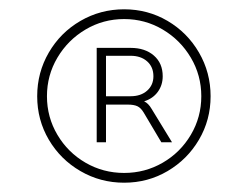

<svg xmlns="http://www.w3.org/2000/svg" viewBox="-20 -740 533 413"><path d="M413 -533Q413 -578 390.5 -616Q368 -654 330 -676.5Q292 -699 247 -699Q202 -699 164 -676.5Q126 -654 103.5 -616Q81 -578 81 -533Q81 -488 103.5 -450Q126 -412 164 -390Q202 -368 247 -368Q292 -368 330 -390Q368 -412 390.5 -450Q413 -488 413 -533ZM433 -533Q433 -482 408 -439.5Q383 -397 340.5 -372Q298 -347 247 -347Q196 -347 153 -372Q110 -397 85 -439.5Q60 -482 60 -533Q60 -584 85 -627Q110 -670 153 -695Q196 -720 247 -720Q298 -720 340.5 -695Q383 -670 408 -627Q433 -584 433 -533ZM350 -434H327L289 -498Q283 -508 275.5 -511.5Q268 -515 255 -515H208V-434H188V-637H261Q292 -637 311 -620.5Q330 -604 330 -576Q330 -557 319.5 -542.5Q309 -528 290 -522Q299 -518 306 -506ZM310 -576Q310 -596 296.5 -608Q283 -620 261 -620H208V-533H261Q283 -533 296.5 -545Q310 -557 310 -576Z"/></svg>

Font: Goli Light
Style: Regular
Weight: 300
Designer: jaikishan Patel
Foundry: MagicType
Version: Version 1.000